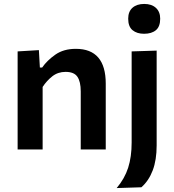

<svg xmlns="http://www.w3.org/2000/svg" viewBox="-20 -759 886 975"><path d="M69.5 0V-498L177.5 -504.5L182.5 -416H194Q219 -452 261 -481.5Q303 -511 365 -511Q517 -511 517 -334V0H390V-295Q390 -344 373.2 -369Q356.5 -394 313 -394Q274.5 -394 246 -371.8Q217.5 -349.5 196.5 -317.5V0ZM572.5 196Q613 148 630.8 92.8Q648.5 37.5 648.5 -35V-498L775.5 -502V-20.5Q775.5 53.5 755.5 106.2Q735.5 159 698 192ZM711.5 -587.5Q675 -587.5 653 -605.8Q631 -624 631 -664Q631 -700.5 653 -719.8Q675 -739 712.5 -739Q750 -739 771.8 -719Q793.5 -699 793.5 -664Q793.5 -624 771.8 -605.8Q750 -587.5 711.5 -587.5Z"/></svg>

Font: Heraclito SemiBold
Style: Regular
Weight: 600
Designer: Kostas Bartsokas (font) & Cristiano Sobral (main changes)
Foundry: Kostas Bartsokas (font) & Cristiano Sobral (main changes)
Version: Version 1.00;July 8, 2020;FontCreator 13.0.0.2655 64-bit